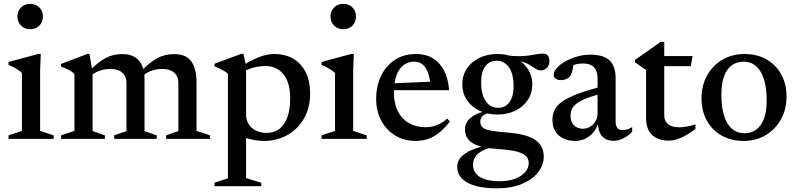

<svg xmlns="http://www.w3.org/2000/svg" viewBox="-20 -734 4212 1015"><path d="M139.5 -579.5Q109.5 -579.5 90.8 -599Q72 -618.5 72 -647Q72 -675 90.8 -694.2Q109.5 -713.5 139.5 -713.5Q170 -713.5 188.5 -694.2Q207 -675 207 -647Q207 -618.5 188.5 -599Q170 -579.5 139.5 -579.5ZM195.5 -449 192 -359.5V-42L263.5 -18.5V0H25V-18.5L96 -42V-348Q90 -355 79 -362.5Q68 -370 54 -377.5Q40 -385 25 -390.5V-406.5L183 -449Z M469.5 -353.5V-41L534.5 -18.5V0H303V-18.5L373.5 -42V-342Q364.5 -352.5 349 -361.5Q333.5 -370.5 302.5 -382V-396L442 -449H453ZM744 -318.5V-41L808.5 -18.5V0H583.5V-18.5L648.5 -41V-294Q648.5 -319.5 638 -336.2Q627.5 -353 608.5 -361.2Q589.5 -369.5 563.5 -369.5Q531.5 -369.5 502.5 -358.5Q473.5 -347.5 459.5 -330.5L442.5 -349Q470.5 -378 493.8 -397Q517 -416 538.5 -427.2Q560 -438.5 581.5 -443.2Q603 -448 627 -448Q669 -448 694.8 -430.8Q720.5 -413.5 732.2 -384Q744 -354.5 744 -318.5ZM1019 -297.5V-42L1090.5 -18.5V0H858V-18.5L923 -41V-294Q923 -320 912.5 -336.5Q902 -353 883 -361.2Q864 -369.5 838 -369.5Q806 -369.5 777 -358.5Q748 -347.5 734.5 -330.5L717 -349Q745 -378 768.2 -397Q791.5 -416 813 -427.2Q834.5 -438.5 856 -443.2Q877.5 -448 901.5 -448Q963.5 -448 991.2 -409.5Q1019 -371 1019 -297.5Z M1514 -214Q1514 -298 1478.5 -341.5Q1443 -385 1383 -385Q1358 -385 1334.5 -380.2Q1311 -375.5 1290 -366.5Q1269 -357.5 1250.5 -342.5L1246.5 -376.5Q1274.5 -395.5 1299.5 -409Q1324.5 -422.5 1347 -431.2Q1369.5 -440 1389.8 -444.2Q1410 -448.5 1427.5 -448.5Q1490 -448.5 1532.8 -422Q1575.5 -395.5 1597.5 -349.2Q1619.5 -303 1619.5 -242Q1619.5 -163.5 1586.5 -106.8Q1553.5 -50 1498.2 -19.5Q1443 11 1377 11Q1351.5 11 1327.5 7Q1303.5 3 1278.2 -5.5Q1253 -14 1224.5 -27.5H1281V207.5L1361 232V250.5H1114V232L1185 208.5V-343Q1178 -350.5 1168.2 -356.8Q1158.5 -363 1145 -369.5Q1131.5 -376 1114 -383V-397L1255.5 -449.5H1267L1281 -384V-127.5Q1281 -100 1294.2 -78.2Q1307.5 -56.5 1332 -44Q1356.5 -31.5 1389.5 -31.5Q1429 -31.5 1456.8 -52.5Q1484.5 -73.5 1499.2 -114.5Q1514 -155.5 1514 -214Z M1794.5 -579.5Q1764.5 -579.5 1745.8 -599Q1727 -618.5 1727 -647Q1727 -675 1745.8 -694.2Q1764.5 -713.5 1794.5 -713.5Q1825 -713.5 1843.5 -694.2Q1862 -675 1862 -647Q1862 -618.5 1843.5 -599Q1825 -579.5 1794.5 -579.5ZM1850.5 -449 1847 -359.5V-42L1918.5 -18.5V0H1680V-18.5L1751 -42V-348Q1745 -355 1734 -362.5Q1723 -370 1709 -377.5Q1695 -385 1680 -390.5V-406.5L1838 -449Z M2179 -448.5Q2231 -448.5 2268.2 -426Q2305.5 -403.5 2327.5 -360.8Q2349.5 -318 2354.5 -257H2043L2044 -293L2300.5 -304L2256 -281.5Q2253 -321 2242.8 -349.2Q2232.5 -377.5 2214.8 -392.8Q2197 -408 2169.5 -408Q2137.5 -408 2113.5 -390Q2089.5 -372 2076 -335.5Q2062.5 -299 2062.5 -243.5Q2062.5 -186 2083.5 -145.2Q2104.5 -104.5 2142.2 -83Q2180 -61.5 2231 -61.5Q2251.5 -61.5 2270.8 -66.5Q2290 -71.5 2308.5 -81.5Q2327 -91.5 2344.5 -107L2358 -91Q2331.5 -57 2303.8 -34.2Q2276 -11.5 2244.8 -0.2Q2213.5 11 2177.5 11Q2116 11 2069 -17.8Q2022 -46.5 1995.2 -96.8Q1968.5 -147 1968.5 -212Q1968.5 -276.5 1993.2 -330.2Q2018 -384 2065.2 -416.2Q2112.5 -448.5 2179 -448.5Z M2605.5 261.5Q2554 261.5 2515 253.5Q2476 245.5 2449.8 230.8Q2423.5 216 2410.2 194.8Q2397 173.5 2397 147Q2397 127.5 2406.8 110.2Q2416.5 93 2438.8 77.8Q2461 62.5 2497 50Q2533 37.5 2585 27H2617.5V38Q2564 46.5 2534.2 61Q2504.5 75.5 2492.5 94.8Q2480.5 114 2480.5 137Q2480.5 164 2496 183.5Q2511.5 203 2542.5 213.5Q2573.5 224 2621 224Q2668 224 2702.5 211Q2737 198 2756 176.2Q2775 154.5 2775 129Q2775 110 2765.8 97.2Q2756.5 84.5 2736.2 75.5Q2716 66.5 2682 61.2Q2648 56 2598 52.5Q2549 48.5 2517.8 39.2Q2486.5 30 2469 16Q2451.5 2 2444.8 -15.5Q2438 -33 2438.5 -52Q2438.5 -89 2471.2 -114Q2504 -139 2561.5 -150L2575 -138Q2546.5 -134.5 2532.8 -122.2Q2519 -110 2519 -90.5Q2519 -78.5 2524 -69.2Q2529 -60 2542.8 -53.2Q2556.5 -46.5 2583.8 -41.8Q2611 -37 2656 -34Q2704 -30.5 2740.8 -22Q2777.5 -13.5 2802.8 1.5Q2828 16.5 2841.2 39.2Q2854.5 62 2854.5 93.5Q2854.5 138 2825 176.2Q2795.5 214.5 2739.8 238Q2684 261.5 2605.5 261.5ZM2609 -128.5Q2555.5 -128.5 2513.5 -149.2Q2471.5 -170 2447.8 -206Q2424 -242 2424 -288Q2424 -335.5 2448.2 -371.8Q2472.5 -408 2514.5 -428.2Q2556.5 -448.5 2609 -448.5Q2650.5 -448.5 2684.5 -436Q2718.5 -423.5 2743 -401.2Q2767.5 -379 2780.8 -350.2Q2794 -321.5 2794 -289Q2794 -241.5 2770 -205.2Q2746 -169 2704 -148.8Q2662 -128.5 2609 -128.5ZM2614 -164Q2653 -164.5 2674.2 -195.2Q2695.5 -226 2695 -282Q2694.5 -345.5 2669.5 -379.5Q2644.5 -413.5 2604 -413Q2566 -412.5 2544.2 -382Q2522.5 -351.5 2523.5 -294.5Q2524 -232 2548.8 -197.8Q2573.5 -163.5 2614 -164ZM2672.5 -414 2657.5 -441.5Q2696.5 -436.5 2725.8 -437Q2755 -437.5 2777 -440.8Q2799 -444 2816.8 -447.2Q2834.5 -450.5 2850 -450.5Q2866.5 -450.5 2875.5 -441.2Q2884.5 -432 2884.5 -412Q2884.5 -389 2871 -375.5Q2857.5 -362 2839.5 -362Q2825 -362 2811.5 -370.5Q2798 -379 2781 -390Q2764 -401 2738 -408.5Q2712 -416 2672.5 -414Z M3166 -278 3172 -242Q3117.5 -228.5 3083.2 -215.2Q3049 -202 3029.8 -187.8Q3010.5 -173.5 3003.2 -157.5Q2996 -141.5 2996 -122.5Q2996 -88.5 3014.8 -71Q3033.5 -53.5 3061 -53.5Q3082.5 -53.5 3100.2 -64.5Q3118 -75.5 3128.5 -93.5Q3139 -111.5 3139 -133.5V-322Q3139 -357 3120.5 -377.8Q3102 -398.5 3060.5 -398.5Q3045 -398.5 3026.2 -394.5Q3007.5 -390.5 2991 -382.5L3014 -408.5Q3012 -389.5 3008.8 -373.5Q3005.5 -357.5 3001.5 -346.2Q2997.5 -335 2992 -328.5Q2984 -320 2971.2 -315.2Q2958.5 -310.5 2945 -310.5Q2927 -310.5 2917 -318.2Q2907 -326 2907 -338.5Q2907 -356 2923.8 -374.8Q2940.5 -393.5 2968.8 -409.5Q2997 -425.5 3031.2 -435.2Q3065.5 -445 3101 -445Q3150 -445 3179.5 -430.2Q3209 -415.5 3221.8 -387.8Q3234.5 -360 3234.5 -321V-89.5Q3234.5 -74.5 3239 -65Q3243.5 -55.5 3251.5 -50.8Q3259.5 -46 3272 -46Q3283.5 -46 3296.2 -50Q3309 -54 3322 -62V-37.5Q3298 -13 3272.5 -1.2Q3247 10.5 3224 10.5Q3196.5 10.5 3178 -1.2Q3159.5 -13 3150.2 -34.8Q3141 -56.5 3140.5 -86L3144 -89.5Q3136.5 -59 3118.5 -36.5Q3100.5 -14 3075.2 -1.5Q3050 11 3020.5 11Q2968 11 2934.2 -17.8Q2900.5 -46.5 2900.5 -101.5Q2900.5 -130 2911.8 -153Q2923 -176 2951.8 -196.8Q2980.5 -217.5 3032.8 -237.2Q3085 -257 3166 -278Z M3491.5 -125.5Q3491.5 -93.5 3511.8 -77.2Q3532 -61 3569.5 -61Q3588 -61 3609.5 -64.8Q3631 -68.5 3656.5 -76V-51.5Q3623.5 -28 3598.8 -14.8Q3574 -1.5 3553.8 4Q3533.5 9.5 3515 9.5Q3479.5 9.5 3452.5 -3.2Q3425.5 -16 3410.5 -42.2Q3395.5 -68.5 3395.5 -108V-363.5L3337 -405V-417.5Q3348 -425 3360.8 -434Q3373.5 -443 3387.2 -452.5Q3401 -462 3415.2 -472.2Q3429.5 -482.5 3443.8 -492.5Q3458 -502.5 3472 -512.5H3491.5V-423ZM3453.5 -384.5V-437.5H3641L3632 -384.5Z M3915 -29.5Q3950 -29.5 3976.5 -47.8Q4003 -66 4018 -104.8Q4033 -143.5 4033 -204.5Q4033 -271 4018.2 -316.2Q4003.5 -361.5 3976.2 -384.8Q3949 -408 3911.5 -408Q3876.5 -408 3850 -389.8Q3823.5 -371.5 3808.5 -332.8Q3793.5 -294 3793.5 -232.5Q3793.5 -166.5 3808.2 -121Q3823 -75.5 3850.2 -52.5Q3877.5 -29.5 3915 -29.5ZM3911 11Q3845 11 3794.8 -17.5Q3744.5 -46 3716.5 -96.8Q3688.5 -147.5 3688.5 -214Q3688.5 -282 3718 -335Q3747.5 -388 3798.8 -418.2Q3850 -448.5 3915.5 -448.5Q3982 -448.5 4032 -420Q4082 -391.5 4110 -340.8Q4138 -290 4138 -223.5Q4138 -155.5 4108.2 -102.5Q4078.5 -49.5 4027.5 -19.2Q3976.5 11 3911 11Z"/></svg>

Font: Newsreader 24pt Medium
Style: Regular
Weight: 500
Designer: Hugues Gentile
Foundry: Production Type
Version: Version 1.003